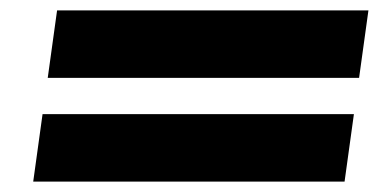

<svg xmlns="http://www.w3.org/2000/svg" viewBox="-20 -450 730 370"><path d="M662 -230 644 -100H44L62 -230ZM690 -430 672 -300H72L90 -430Z"/></svg>

Font: Fivo Sans Modern Heavy
Style: Regular
Weight: 900
Designer: Alexander Slobzheninov
Foundry: Alexander Slobzheninov
Version: 1.0